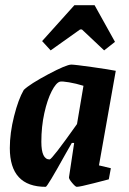

<svg xmlns="http://www.w3.org/2000/svg" viewBox="-20 -714 501 743"><path d="M363 -74 409 -63 401 -20Q397 -19 343 -5Q289 9 277 9Q272 9 259 -6.5Q246 -22 247 -28L267 -161H258L234 -119Q163 9 157 9Q18 9 18 -141Q18 -199 34.5 -264.5Q51 -330 72 -366Q96 -389 166.5 -426.5Q237 -464 256 -464Q269 -464 336.5 -454.5Q404 -445 428 -440ZM278 -234 303 -382Q274 -391 247 -395.5Q220 -400 212 -398Q197 -394 180 -361Q163 -328 151.5 -276Q140 -224 140 -165Q140 -97 172 -97Q181 -97 278 -234ZM143 -555 268 -694H346L425 -552L383 -519L297 -600H290L176 -519Z"/></svg>

Font: Grenze SemiBold
Style: Italic
Weight: 600
Italic angle: -10°
Designer: Renata Polastri
Foundry: Omnibus-Type
Version: Version 1.002; ttfautohint (v1.8)